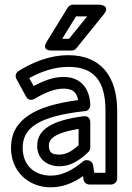

<svg xmlns="http://www.w3.org/2000/svg" viewBox="-20 -764 563 821"><path d="M77 -132C77 -216 143 -267 344 -289C357 -290 366 -302 366 -314C365 -373 335 -435 252 -435C205 -435 161 -416 124 -396L105 -430C154 -457 211 -478 273 -478C381 -478 431 -419 431 -291V-25H383L378 -58C376 -70 364 -79 353 -79H350C344 -79 338 -77 334 -73C292 -38 247 -13 198 -13C125 -13 77 -59 77 -132ZM27 -132C27 -33 99 37 198 37C250 37 295 17 335 -11L337 4C339 15 350 25 362 25H456C467 25 481 15 481 0V-291C481 -437 411 -528 273 -528C188 -528 115 -495 59 -460C49 -454 43 -439 50 -427L92 -350C99 -336 116 -334 127 -341C169 -366 211 -385 252 -385C294 -385 308 -367 314 -336C130 -312 27 -253 27 -132ZM139 -141C139 -81 185 -53 234 -53C283 -53 321 -79 358 -114C363 -119 366 -126 366 -132V-242C366 -252 360 -270 338 -267C206 -250 139 -212 139 -141ZM189 -141C189 -166 205 -194 316 -213V-143C286 -116 262 -103 234 -103C201 -103 189 -113 189 -141ZM353 -694 275 -598H246L305 -694ZM424 -703C455 -742 405 -744 405 -744H291C283 -744 275 -739 270 -732L180 -586C155 -545 201 -548 201 -548H287C294 -548 301 -551 306 -557Z"/></svg>

Font: Falling Sky
Style: Ou
Weight: 400
Designer: Paul D. Hunt
Foundry: Adobe Systems Incorporated
Version: Version 1.02